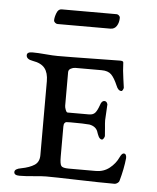

<svg xmlns="http://www.w3.org/2000/svg" viewBox="-48 -661 576 706"><g transform="rotate(5 240.0 -308.5)"><path d="M151 -620H354Q359 -620 363 -616Q367 -612 367 -608Q367 -590 359 -577.5Q351 -565 336 -565H141Q136 -565 131.5 -569Q127 -573 127 -577Q127 -589 133 -604.5Q139 -620 151 -620ZM151 -448Q200 -448 282 -449.5Q364 -451 382 -451Q394 -451 394 -445Q395 -415 399.5 -385.5Q404 -356 404 -353Q404 -350 401.5 -345Q399 -340 396 -340Q384 -340 377 -358Q365 -386 353 -398Q341 -410 317 -410H220Q212 -410 203.5 -405.5Q195 -401 195 -392V-268Q195 -262 198.5 -253Q202 -244 206 -244H285Q300 -244 307.5 -252.5Q315 -261 322 -281Q327 -298 337 -298Q343 -298 346.5 -293Q350 -288 349 -283Q346 -235 346 -228Q346 -218 348 -199Q350 -180 350 -173Q351 -168 347.5 -162Q344 -156 340 -156Q336 -156 332.5 -159.5Q329 -163 327.5 -166.5Q326 -170 324 -174.5Q322 -179 322 -180Q316 -202 290 -207Q270 -209 220 -209Q208 -209 204.5 -208.5Q201 -208 198 -204Q195 -200 195 -191V-80Q195 -53 200.5 -46Q206 -39 228 -39H328Q357 -39 378.5 -56Q400 -73 411 -97Q418 -112 425 -112Q435 -112 435 -96Q431 -56 418 -10Q417 -6 411.5 -2Q406 2 401 2Q348 2 263.5 -0.5Q179 -3 148 -3Q133 -3 102 0Q71 3 50 3Q30 3 30 -9Q30 -21 54 -25Q85 -31 102.5 -42.5Q120 -54 120 -79V-352Q120 -383 106.5 -400Q93 -417 62 -422Q38 -426 38 -441Q38 -453 58 -453Q78 -453 106 -450.5Q134 -448 151 -448Z"/></g></svg>

Font: EB Garamond SC 12
Style: Regular
Weight: 400
Version: Version 0.016 ; ttfautohint (v0.97) -l 8 -r 50 -G 200 -x 0 -